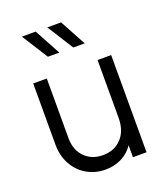

<svg xmlns="http://www.w3.org/2000/svg" viewBox="-144 -884 862 995"><g transform="rotate(-20 286.5 -386.0)"><path d="M66 -198V-536H141V-207Q141 -142 179.5 -102.5Q218 -63 280 -63Q343 -63 382 -104.5Q421 -146 421 -217V-536H496V0H421V-66Q397 -29 356.5 -8.5Q316 12 267 12Q211 12 165 -14.5Q119 -41 92.5 -89Q66 -137 66 -198ZM234 -784H310L388 -640H325ZM170 -784 248 -640H185L94 -784Z"/></g></svg>

Font: Evergrow Sans 
Style: Regular
Weight: 400
Foundry: 10Web
Version: Version 1.000